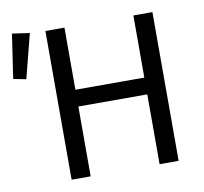

<svg xmlns="http://www.w3.org/2000/svg" viewBox="-95 -752 888 834"><g transform="rotate(-10 349.0 -335.0)"><path d="M155 0H239V-308H543V0H627V-656H543V-382H239V-656H155ZM37 -464 87 -659 10 -670 -19 -475Z"/></g></svg>

Font: DAIFUKU Sans
Style: Regular
Weight: 400
Designer: Original font ‘Source Han Sans JP’ : Paul D. Hunt
Foundry: Daifuku
Version: Version 1.000